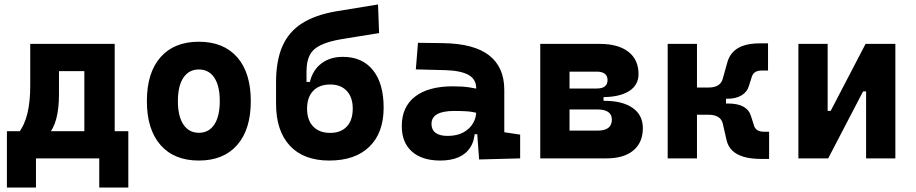

<svg xmlns="http://www.w3.org/2000/svg" viewBox="-20 -716 4142 868"><path d="M194.8 -101.1 62.5 -113.3Q91.3 -150.4 104 -203.6Q116.7 -256.8 116.7 -329.1V-517.6H246.6V-287.6Q246.6 -227.1 234.9 -180.9Q223.1 -134.7 194.8 -101.1ZM11.2 131.8V-93.8H142.6V131.8ZM428.7 131.8V-93.8H560.1V131.8ZM361.3 0V-517.6H498.5V0ZM166.5 -394.5V-517.6H424.3V-394.5ZM560.1 -123V0H11.2V-123Z M878.9 9.8Q767.1 9.8 705.6 -60.5Q644 -130.9 644 -258.8Q644 -387.2 705.6 -457.3Q767.1 -527.3 878.9 -527.3Q990.8 -527.3 1052.3 -457.3Q1113.8 -387.2 1113.8 -258.8Q1113.8 -130.9 1052.3 -60.5Q990.8 9.8 878.9 9.8ZM879.2 -115.7Q924.3 -115.7 949 -153.1Q973.6 -190.5 973.6 -258.9Q973.6 -327.6 949 -364.7Q924.3 -401.9 878.9 -401.9Q834 -401.9 809.1 -364.7Q784.2 -327.5 784.2 -258.8Q784.2 -190.4 809.1 -153.1Q834 -115.7 879.2 -115.7Z M1468.8 9.8Q1352.5 9.8 1290.3 -57.4Q1228 -124.5 1228 -247.1V-343.8Q1228 -441.4 1256.6 -506.8Q1285.2 -572.3 1345.5 -610.6Q1405.8 -648.9 1500.5 -665L1689 -695.8L1693.8 -566.4L1527.3 -539.6Q1466.3 -529.3 1430.9 -512.5Q1395.5 -495.6 1380.6 -467.3Q1365.7 -439 1365.7 -393.6V-345.7H1380.9Q1394 -399.9 1433.3 -429.4Q1472.7 -459 1529.8 -459Q1617.7 -459 1666 -398.9Q1714.4 -338.9 1714.4 -229.5Q1714.4 -115.7 1650.1 -53Q1585.9 9.8 1468.8 9.8ZM1472.7 -115.2Q1521 -115.2 1547.9 -144Q1574.7 -172.9 1574.7 -224.6Q1574.7 -276.4 1547.6 -305.2Q1520.5 -334 1472.7 -334Q1423.3 -334 1395.8 -305.2Q1368.2 -276.4 1368.2 -224.6Q1368.2 -172.9 1396 -144Q1423.8 -115.2 1472.7 -115.2Z M2146 4.9 2134.8 -148.4 2132.8 -215.8V-316.9Q2132.8 -358.4 2097.4 -377.7Q2062 -397 1992.2 -398.9L1859.9 -402.3L1869.6 -522.5L1982.4 -521Q2123 -519 2191.4 -465.6Q2259.8 -412.1 2259.8 -309.6V-118.2L2331.5 -107.4V0ZM1970.7 9.8Q1888.2 9.8 1842.3 -30.8Q1796.4 -71.3 1796.4 -146Q1796.4 -232.9 1856.4 -279.3Q1916.5 -325.7 2026.9 -325.7Q2069.3 -325.7 2100.3 -321.3Q2131.3 -316.9 2163.1 -307.6L2141.6 -204.6Q2110.4 -211.9 2085.4 -213.1Q2060.5 -214.4 2033.2 -214.4Q1930.7 -214.4 1930.7 -155.8Q1930.7 -129.4 1949.2 -115.5Q1967.8 -101.6 2003.4 -101.6Q2046.4 -101.6 2075.2 -117.7Q2104 -133.8 2118.4 -158.7Q2132.8 -183.6 2132.8 -210V-242.2L2151.4 -109.4H2109.9L2127 -125Q2125.5 -80.1 2106.4 -50Q2087.4 -20 2053 -5.1Q2018.6 9.8 1970.7 9.8Z M2547.9 0V-125.5H2682.1Q2713.9 -125.5 2730 -137.9Q2746.1 -150.4 2746.1 -175.3Q2746.1 -198.2 2729.5 -209.7Q2712.9 -221.2 2680.7 -221.2H2517.6V-260.3H2710.9Q2794.4 -260.3 2840.3 -228Q2886.2 -195.8 2886.2 -136.7Q2886.2 -71.8 2843.3 -35.9Q2800.3 0 2721.7 0ZM2422.4 0V-517.6H2554.7V0ZM2494.1 -243.2V-291H2708.5V-243.2ZM2517.6 -276.9V-315.9H2678.7Q2702.1 -315.9 2714.4 -325.4Q2726.6 -335 2726.6 -354Q2726.6 -373 2714.1 -382.6Q2701.7 -392.1 2677.7 -392.1H2547.9V-517.6H2691.4Q2774.9 -517.6 2820.8 -481.9Q2866.7 -446.3 2866.7 -380.9Q2866.7 -331.1 2823.7 -304Q2780.8 -276.9 2702.1 -276.9Z M3191.4 -269.5 3183.1 -320.3Q3210.4 -320.3 3226.6 -330.6Q3242.7 -340.8 3247.6 -360.4L3269 -437Q3277.3 -464.8 3296.4 -483.4Q3315.4 -502 3345.2 -511Q3375 -520 3414.6 -520H3452.1V-397H3422.9Q3405.8 -397 3394.8 -390.4Q3383.8 -383.8 3379.4 -370.6L3366.2 -329.1Q3358.4 -300.8 3333 -285.2Q3307.6 -269.5 3267.6 -269.5ZM2998.5 0V-517.6H3130.9V0ZM3123.5 -197.3V-320.3H3262.2V-197.3ZM3419.4 2.4Q3375.5 2.4 3343.3 -6.8Q3311 -16.1 3291.5 -34.4Q3272 -52.7 3265.1 -80.6L3247.6 -157.2Q3243.2 -176.8 3226.8 -187Q3210.4 -197.3 3183.1 -197.3L3191.4 -248H3272.5Q3359.4 -248 3376 -188.5L3389.2 -147Q3393.6 -133.8 3404.5 -127.2Q3415.5 -120.6 3432.6 -120.6H3457V2.4Z M3686.5 0V-214.8H3735.4L3893.1 -517.6H3927.2V-302.7H3881.8L3724.1 0ZM3589.4 0V-517.6H3721.7V0ZM3895.5 0V-517.6H4027.8V0Z"/></svg>

Font: Cascadia Mono
Style: Regular
Weight: 400
Monospace: yes
Designer: Aaron Bell
Foundry: Saja Typeworks
Version: Version 2102.003